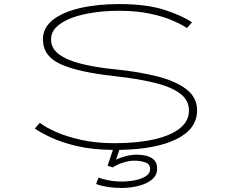

<svg xmlns="http://www.w3.org/2000/svg" viewBox="-20 -726 1140 944"><path d="M578 198Q538 198 504.2 192.2Q470.5 186.5 452.5 178.5L465 146.5Q478.5 153.5 510.5 160Q542.5 166.5 580 166.5Q613 166.5 644.8 160Q676.5 153.5 697.2 140Q718 126.5 718 106Q718 79.5 693 71.8Q668 64 640 64Q618.5 64 596.8 70Q575 76 558.2 83.8Q541.5 91.5 535 97L509 89L535 11Q434 10 358.5 -7.8Q283 -25.5 231.5 -49.8Q180 -74 151 -94L176 -122Q202.5 -101 254.2 -77.8Q306 -54.5 379.2 -38.2Q452.5 -22 544 -22Q656 -22 738 -40.8Q820 -59.5 864.5 -95.2Q909 -131 909 -182Q909 -235 863 -268Q817 -301 734 -320.5Q651 -340 540.5 -352Q366.5 -371 278.8 -410.2Q191 -449.5 191 -533Q191 -590 240.2 -628.5Q289.5 -667 374.2 -686.5Q459 -706 565 -706Q700 -706 788.5 -677.5Q877 -649 924 -616L899 -588Q872 -606.5 825.8 -626.2Q779.5 -646 714.2 -659.5Q649 -673 565 -673Q502 -673 442.2 -664.5Q382.5 -656 335 -638.8Q287.5 -621.5 259.2 -595Q231 -568.5 231 -532Q231 -488 270 -459Q309 -430 380 -412.2Q451 -394.5 546.5 -385Q662 -373.5 753 -350.5Q844 -327.5 896.5 -287Q949 -246.5 949 -183.5Q949 -92 847.8 -42Q746.5 8 567 11L550.5 59Q567.5 50 596.5 42.2Q625.5 34.5 653.5 34.5Q677.5 34.5 700.2 40.2Q723 46 737.8 60.8Q752.5 75.5 752.5 103Q752.5 136 726.8 157Q701 178 661 188Q621 198 578 198Z"/></svg>

Font: Trispace Expanded Thin
Style: Regular
Weight: 100
Width: 7
Designer: Tyler Finck
Foundry: Etcetera Type Company
Version: Version 1.210; ttfautohint (v1.8.3)